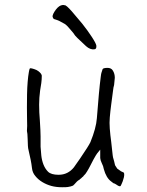

<svg xmlns="http://www.w3.org/2000/svg" viewBox="-20 -748 599 783"><path d="M390.6 -433.6 391.6 -439.5V-441.4Q391.6 -446.3 398.4 -465.8Q400.4 -470.7 417 -471.2Q433.6 -471.7 440.4 -460Q448.2 -447.3 448.2 -430.7Q446.3 -411.1 445.3 -401.4Q444.3 -395.5 442.4 -389.6V-388.7Q441.4 -381.8 440.4 -374Q439.5 -366.2 433.6 -322.3Q429.7 -293 427.7 -268.6Q425.8 -248 427.7 -223.6Q429.7 -197.3 433.6 -168.9Q438.5 -125 439.5 -115.2Q439.5 -109.4 445.3 -90.8Q447.3 -81.1 449.2 -74.2L458 -60.5L471.7 -50.8L472.7 -49.8Q477.5 -47.9 483.4 -44.9Q485.4 -44.9 486.3 -40Q487.3 -35.2 485.4 -25.4Q484.4 -22.5 480.5 -8.8Q476.6 1 475.6 2.9Q473.6 6.8 471.7 10.7L468.8 11.7Q461.9 10.7 453.1 3.9Q447.3 0 442.4 -1Q438.5 -3.9 433.6 -7.8Q413.1 -22.5 403.3 -58.6Q401.4 -66.4 400.4 -70.3Q396.5 -79.1 394.5 -84Q392.6 -88.9 390.6 -93.8Q389.6 -98.6 388.7 -103.5Q388.7 -108.4 388.7 -118.2V-137.7L376 -122.1Q372.1 -117.2 361.3 -97.7Q355.5 -85.9 348.6 -73.2Q341.8 -59.6 335 -48.8Q329.1 -38.1 320.3 -30.3L319.3 -28.3L315.4 -25.4L311.5 -21.5L306.6 -17.6L304.7 -15.6Q297.9 -11.7 293.9 -7.8L282.2 4.9Q280.3 5.9 278.3 8.8Q269.5 12.7 256.8 14.6Q252 15.6 233.4 15.6Q209 15.6 189.5 10.3Q169.9 4.9 152.8 -5.4Q135.7 -15.6 124 -30.3Q112.3 -43.9 110.4 -62.5Q108.4 -80.1 105 -96.7Q101.6 -113.3 97.7 -129.9Q93.8 -145.5 93.8 -153.3Q93.8 -167 92.8 -180.7Q91.8 -190.4 91.8 -200.2V-201.2Q90.8 -208 89.8 -213.9Q89.8 -222.7 90.8 -234.4Q90.8 -242.2 90.3 -262.7Q89.8 -283.2 89.8 -309.1Q89.8 -335 90.3 -362.8Q90.8 -390.6 92.8 -414.1Q94.7 -437.5 97.7 -454.1Q99.6 -465.8 101.6 -468.8H102.5Q102.5 -469.7 104.5 -469.7Q108.4 -469.7 119.1 -466.3Q129.9 -462.9 136.2 -458Q142.6 -453.1 146.5 -448.2Q150.4 -442.4 150.4 -439.5Q150.4 -423.8 148.4 -409.2Q145.5 -394.5 143.6 -378.9Q141.6 -364.3 140.6 -349.6Q139.6 -335 139.6 -321.3Q139.6 -289.1 142.6 -255.9Q145.5 -210.9 145.5 -191.4V-149.4Q145.5 -143.6 148.4 -114.3Q150.4 -94.7 157.2 -77.1Q164.1 -59.6 175.8 -47.9Q188.5 -35.2 218.8 -35.2Q238.3 -35.2 253.9 -43Q269.5 -50.8 281.2 -65.4Q292 -80.1 306.6 -101.6Q341.8 -153.3 348.6 -168Q372.1 -225.6 375 -265.6Q383.8 -380.9 390.6 -432.6ZM195.3 -677.7Q195.3 -677.7 194.3 -680.7Q194.3 -690.4 208 -709Q221.7 -726.6 235.4 -727.5Q238.3 -727.5 239.3 -727.5Q241.2 -726.6 244.1 -726.6Q250 -727.5 272.5 -702.1Q293 -678.7 315.4 -651.4Q337.9 -623 355 -596.7Q372.1 -570.3 373 -561.5Q374 -546.9 364.3 -546.9Q347.7 -544.9 331.1 -559.6Q315.4 -574.2 295.9 -592.8Q286.1 -601.6 278.3 -614.3Q277.3 -616.2 260.7 -634.8Q252.9 -644.5 244.1 -650.4Q235.4 -655.3 222.7 -662.1Q216.8 -665 208 -668Q196.3 -669.9 195.3 -677.7Z"/></svg>

Font: ToneOZ-Zhuyin-Tsuipita-TC
Style: Regular
Weight: 400
Designer: ÂÆ£ÂøóÂáåJeffrey Xuan(jeffreyx@gmail.com, ToneOZ.com) ÈòøÂù§(cjkFonts)
Foundry: ToneOZ
Version: Version 0.240710